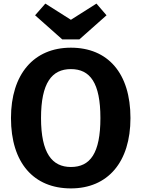

<svg xmlns="http://www.w3.org/2000/svg" viewBox="-20 -1030 786 1067"><path d="M516 -1010 374 -920 232 -1010 175 -945 326 -811H421L572 -945ZM374 -765C168 -765 41 -618 41 -374C41 -124 168 17 374 17C579 17 705 -129 705 -374C705 -624 579 -765 374 -765ZM374 -646C481 -646 538 -569 538 -374C538 -178 481 -102 374 -102C270 -102 208 -178 208 -374C208 -569 268 -646 374 -646Z"/></svg>

Font: Glow Sans TC Normal
Style: Bold
Weight: 700
Designer: Ryoko NISHIZUKA (kana, bopomofo & ideographs); Paul D. Hunt (Latin, Greek & Cyrillic); Sandoll Communications, Soo-young
Version: Version 0.93